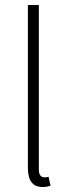

<svg xmlns="http://www.w3.org/2000/svg" viewBox="-20 -739 277 771"><path d="M151 12Q92 12 92 -64V-719H136V-58Q136 -42 142 -34.5Q148 -27 157 -27Q160 -27 163.5 -27Q167 -27 175 -29L183 7Q176 9 169 10.5Q162 12 151 12Z"/></svg>

Font: CV Source Sans Light
Style: Regular
Weight: 300
Designer: Paul D. Hunt
Foundry: Adobe Systems Incorporated
Version: Version 3.001